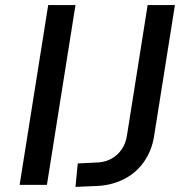

<svg xmlns="http://www.w3.org/2000/svg" viewBox="-20 -725 730 753"><path d="M57 0 169 -705H276L164 0ZM276 8 285 -84 366 -88Q395 -90 418.5 -103.5Q442 -117 457.5 -139.5Q473 -162 478 -194L559 -705H666L584 -189Q575 -134 545 -91Q515 -48 469 -24Q423 0 368 4Z"/></svg>

Font: Nunito Sans 7pt SemiCondensed SemiBold
Style: Italic
Weight: 600
Width: 4
Italic angle: -9°
Designer: Vernon Adams
Foundry: Vernon Adams
Version: Version 3.101;gftools[0.9.27]